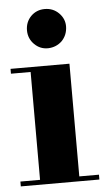

<svg xmlns="http://www.w3.org/2000/svg" viewBox="-51 -716 410 750"><g transform="rotate(-5 154.0 -341.0)"><path d="M0 0V-19H77.1V-441.9H0V-460.9H231V-19H308.1V0ZM77.1 -605Q77.1 -637.7 99.1 -660.2Q121.1 -682.1 153.3 -682.1Q186 -682.1 208.5 -659.7Q231.4 -636.7 230.5 -605.5Q229.5 -573.2 208 -550.8Q185.5 -529.3 153.3 -528.3Q122.1 -527.8 99.6 -550.3Q77.1 -572.8 77.1 -605Z"/></g></svg>

Font: Hjet
Style: Regular
Weight: 400
Designer: T. Christopher White
Version: Version 1.2